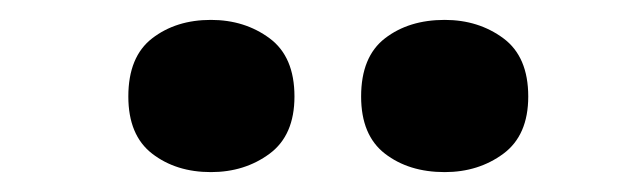

<svg xmlns="http://www.w3.org/2000/svg" viewBox="-20 -787 642 193"><path d="M109 -690Q109 -730 133 -748.5Q157 -767 192 -767Q226 -767 251 -748.5Q276 -730 276 -690Q276 -651 251 -632.5Q226 -614 192 -614Q157 -614 133 -632.5Q109 -651 109 -690ZM343 -690Q343 -730 367 -748.5Q391 -767 427 -767Q461 -767 486 -748.5Q511 -730 511 -690Q511 -651 486 -632.5Q461 -614 427 -614Q391 -614 367 -632.5Q343 -651 343 -690Z"/></svg>

Font: Noto Sans Khmer UI Black
Style: Regular
Weight: 900
Designer: Danh Hong and the Monotype Design Team
Foundry: Monotype Imaging Inc.
Version: Version 2.002; ttfautohint (v1.8.4.7-5d5b)